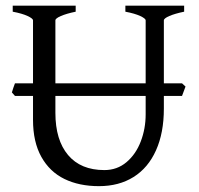

<svg xmlns="http://www.w3.org/2000/svg" viewBox="-20 -635 694 670"><path d="M551.8 -344.2H615.2L627.4 -333L615.2 -300.3H551.8V-255.9Q551.8 -171.4 524.4 -110.4Q497.1 -49.3 446 -17.3Q395 14.6 325.2 14.6Q256.3 14.6 204.8 -10.5Q153.3 -35.6 124.3 -87.6Q95.2 -139.6 95.2 -216.8V-300.3H32.2L21.5 -312.5Q26.4 -329.1 32.2 -344.2H95.2V-564Q95.2 -570.3 76.4 -579.1Q57.6 -587.9 24.4 -594.2V-615.2H244.1V-594.2Q211.4 -587.4 192.4 -579.1Q173.3 -570.8 173.3 -564V-344.2H488.3V-564Q488.3 -570.3 469.5 -579.1Q450.7 -587.9 417.5 -594.2V-615.2H622.6V-594.2Q589.8 -587.4 570.8 -579.1Q551.8 -570.8 551.8 -564ZM488.3 -300.3H173.3V-241.2Q173.3 -146.5 217.5 -94Q261.7 -41.5 344.2 -41.5Q388.7 -41.5 421.4 -69.1Q454.1 -96.7 471.2 -141.4Q488.3 -186 488.3 -235.8Z"/></svg>

Font: David Libre
Style: Regular
Weight: 400
Version: Version 1.000